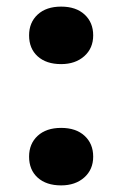

<svg xmlns="http://www.w3.org/2000/svg" viewBox="-20 -546 369 581"><path d="M165 -352Q120 -352 94 -375.5Q68 -399 68 -439Q68 -478 94 -502Q120 -526 165 -526Q210 -526 236 -502Q262 -478 262 -439Q262 -400 235 -376Q208 -352 165 -352ZM165 15Q120 15 94 -8.5Q68 -32 68 -72Q68 -111 94 -135Q120 -159 165 -159Q210 -159 236 -135Q262 -111 262 -72Q262 -33 235 -9Q208 15 165 15Z"/></svg>

Font: Literata
Style: Bold
Weight: 700
Designer: Latin by Veronika Burian and Jose Scaglione. Greek by Irene Vlachou. Cyrillic by Vera Evstafieva.
Foundry: TypeTogether
Version: Version 3.103; ttfautohint (v1.8.4.7-5d5b);gftools[0.9.29]